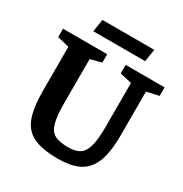

<svg xmlns="http://www.w3.org/2000/svg" viewBox="-188 -949 1059 1110"><g transform="rotate(30 342.0 -394.0)"><path d="M353 18Q249 18 190 -10Q131 -38 107 -103Q83 -168 83 -278V-573L4 -592V-648H299V-592L225 -573V-278Q225 -191 238.5 -145.5Q252 -100 284 -84.5Q316 -69 372 -69Q420 -69 448 -87Q476 -105 488.5 -150.5Q501 -196 501 -278V-573L422 -591V-648H682V-591L601 -573V-278Q601 -200 588 -144Q575 -88 546.5 -52Q518 -16 470.5 1Q423 18 353 18ZM163 -723 176 -806H522L509 -723Z"/></g></svg>

Font: Faustina Light
Style: Bold
Weight: 700
Version: Version 1.200